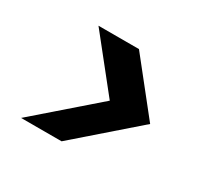

<svg xmlns="http://www.w3.org/2000/svg" viewBox="-101 -719 770 726"><g transform="rotate(30 283.5 -356.0)"><path d="M61 -131.8 318.8 -356 140.1 -580.1H316.9L495.1 -356L237.8 -131.8Z"/></g></svg>

Font: SVN-Poppins SemiBold
Style: Italic
Weight: 600
Italic angle: -10°
Designer: Ninad Kale (Devanagari), Jonny Pinhorn (Latin)
Foundry: Indian Type Foundry
Version: Version 3.002 2017